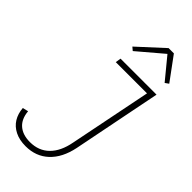

<svg xmlns="http://www.w3.org/2000/svg" viewBox="-300 -985 1056 1056"><g transform="rotate(45 227.5 -457.0)"><path d="M178 -698H458L355 -180Q336 -88 282.5 -38Q229 12 149 12Q101 12 66 -5.5Q31 -23 12 -54Q-7 -85 -10 -126L23 -134Q28 -78 61 -49.5Q94 -21 150 -21Q218 -21 261.5 -64Q305 -107 320 -187L416 -666H173ZM324 -926H365L465 -790L444 -775L342 -899L196 -775L177 -791Z"/></g></svg>

Font: IBM Plex Sans ExtraLight
Style: Italic
Weight: 250
Italic angle: -11.31°
Designer: Mike Abbink, Paul van der Laan, Pieter van Rosmalen
Foundry: Bold Monday
Version: Version 3.201